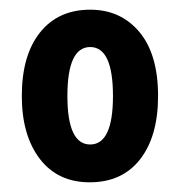

<svg xmlns="http://www.w3.org/2000/svg" viewBox="-20 -742 371 396"><path d="M306 -544Q306 -461 269 -413.5Q232 -366 165 -366Q99 -366 62 -414.5Q25 -463 25 -544Q25 -628 62.5 -675Q100 -722 166 -722Q229 -722 267.5 -676Q306 -630 306 -544ZM119 -544Q119 -444 166 -444Q213 -444 213 -544Q213 -645 166 -645Q119 -645 119 -544Z"/></svg>

Font: Noto Sans Lao ExtraCondensed
Style: Bold
Weight: 700
Width: 2
Designer: Monotype Design Team
Foundry: Monotype Imaging Inc.
Version: Version 2.003; ttfautohint (v1.8.4.7-5d5b)